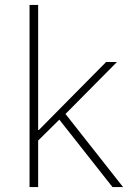

<svg xmlns="http://www.w3.org/2000/svg" viewBox="-20 -760 539 780"><path d="M100 0H135V-189L221 -274L437 0H480L246 -297L455 -508H411L218 -313L138 -232H135V-740H100Z"/></svg>

Font: IBM Plex Arabic ExtraLight
Style: Regular
Weight: 200
Designer: Mike Abbink, Paul van der Laan, Pieter van Rosmalen, Wael Morcos, Khajak Apelian
Foundry: Bold Monday
Version: Version 1.0